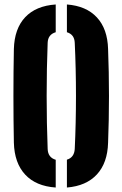

<svg xmlns="http://www.w3.org/2000/svg" viewBox="-20 -829 547 858"><path d="M42 -191Q40 -292.5 40 -400.8Q40 -509 42 -610Q44.5 -701 92.5 -752Q140.5 -803 229 -809V-685Q194.5 -675 193 -638Q188.5 -523.5 188.5 -400.8Q188.5 -278 193 -163Q194.5 -125 229 -115V9Q140.5 3 92.5 -48.8Q44.5 -100.5 42 -191ZM279 9V-115.5Q311.5 -125 314 -163Q319.5 -278 319.5 -400.8Q319.5 -523.5 314 -638Q312.5 -675 279 -685V-809Q365.5 -802.5 413 -751.2Q460.5 -700 463 -610Q467 -508 467 -399.8Q467 -291.5 463 -191Q460.5 -101 413 -49.5Q365.5 2 279 9Z"/></svg>

Font: Big Shoulders Stencil Display Black
Style: Regular
Weight: 900
Designer: Patric King
Foundry: XO Type Co
Version: Version 1.000